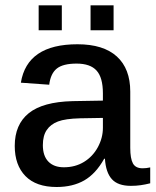

<svg xmlns="http://www.w3.org/2000/svg" viewBox="-20 -708 597 737"><path d="M197.3 9.8Q118.7 9.8 77.6 -32.2Q36.6 -74.2 36.6 -147.9Q36.6 -230 90.3 -273.4Q144 -316.9 258.3 -319.8L375 -321.8V-349.6Q375 -410.2 350.8 -437Q326.7 -463.9 273.9 -463.9Q221.7 -463.9 198 -444.8Q174.3 -425.8 168.9 -382.8L60.1 -390.6Q84 -538.1 277.3 -538.1Q377 -538.1 428.5 -491.2Q480 -444.3 480 -356.4V-140.6Q480 -99.6 490.2 -80.8Q500.5 -62 527.3 -62Q542 -62 556.6 -65.4V-4.4Q537.1 0.5 519.8 2.9Q502.4 5.4 482.4 5.4Q432.6 5.4 409.4 -20.3Q386.2 -45.9 382.8 -98.6H379.9Q347.7 -41 303.5 -15.6Q259.3 9.8 197.3 9.8ZM375 -255.4 287.6 -253.9Q230.5 -252.4 202.6 -241.7Q174.3 -231 159.4 -209Q144.5 -187 144.5 -150.9Q144.5 -109.4 165.8 -87.6Q187 -65.9 225.1 -65.9Q268.6 -65.9 302.2 -86.4Q335.9 -106.9 355.5 -142.8Q375 -178.7 375 -217.3ZM416 -687.5V-591.8H327.6V-687.5ZM217.3 -687.5V-591.8H128.4V-687.5Z"/></svg>

Font: Arimo Medium
Style: Regular
Weight: 500
Designer: Steve Matteson
Foundry: Monotype Imaging Inc.
Version: Version 1.33